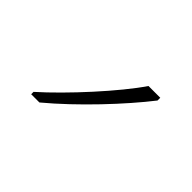

<svg xmlns="http://www.w3.org/2000/svg" viewBox="-48 -859 346 346"><g transform="rotate(45 124.5 -686.0)"><path d="M209 -759V-766H179C150 -723 85 -652 40 -612V-606H61C114 -650 174 -714 209 -759Z"/></g></svg>

Font: Noto Sans Canadian Aboriginal Thin
Style: Regular
Weight: 100
Designer: Monotype Design Team, Typotheque's Kevin King
Foundry: Monotype Imaging Inc.
Version: Version 2.004